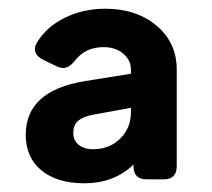

<svg xmlns="http://www.w3.org/2000/svg" viewBox="-20 -775 485 440"><path d="M173 -355Q111 -355 75 -384.5Q39 -414 39 -466Q39 -567 174 -589L280 -606V-616Q280 -637 262.5 -652Q245 -667 217 -667Q175 -667 151 -635Q142 -624 132.5 -620.5Q123 -617 110 -623L79 -638Q66 -644 61.5 -654.5Q57 -665 65 -678Q87 -714 129 -734.5Q171 -755 221 -755Q293 -755 339 -716Q385 -677 385 -616V-394Q385 -364 355 -364H316Q286 -364 286 -394V-398Q242 -355 173 -355ZM148 -470Q148 -453 160.5 -443Q173 -433 193 -433Q231 -433 255.5 -457.5Q280 -482 280 -517V-528L193 -512Q171 -508 159.5 -498.5Q148 -489 148 -470Z"/></svg>

Font: Pitagon Sans Text
Style: Bold
Weight: 700
Designer: Travis Tran
Foundry: Pitagon
Version: Version 1.001; ttfautohint (v1.8.4.7-5d5b);gftools[0.9.26]